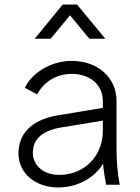

<svg xmlns="http://www.w3.org/2000/svg" viewBox="-20 -810 613 842"><path d="M235 12C325 12 399 -35 432 -93C433 -73 437 -46 445 0H505C494 -61 491 -104 491 -165V-367C491 -470 409 -543 294 -543C202 -543 119 -489 89 -425L143 -396C171 -450 227 -486 294 -486C375 -486 431 -438 431 -367V-337L232 -304C109 -283 61 -215 61 -138C61 -49 136 12 235 12ZM124 -140C124 -193 157 -236 248 -251L431 -281V-235C431 -130 354 -43 239 -43C173 -43 124 -83 124 -140ZM132 -640H202L287 -743L372 -640H442L318 -790H255Z"/></svg>

Font: Mluvka Light
Style: Regular
Weight: 300
Designer: Modified by Jiří Krblich, Original typeface by Gumpita Rahayu
Foundry: Gumpita Rahayu & Jiří Krblich
Version: Version 2.000;Glyphs 3.1.1 (3134)